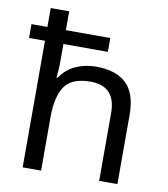

<svg xmlns="http://www.w3.org/2000/svg" viewBox="-84 -831 787 902"><g transform="rotate(10 309.0 -380.0)"><path d="M173 -760V-670H385V-604H173V-517Q173 -498 171.5 -478.5Q170 -459 168 -443H174Q200 -484 245 -505Q290 -526 342 -526Q439 -526 488 -479Q537 -432 537 -329V0H450V-323Q450 -452 330 -452Q240 -452 206.5 -402Q173 -352 173 -258V0H85V-604H9V-670H85V-760Z"/></g></svg>

Font: Apis
Style: Regular
Weight: 400
Designer: Monotype Design Team
Foundry: Monotype Imaging Inc.
Version: Version 2.000; build 0001